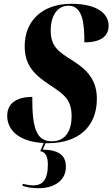

<svg xmlns="http://www.w3.org/2000/svg" viewBox="-20 -744 592 1011"><path d="M233 10C395 10 490 -79 490 -223C490 -308 455 -366 367 -422C289 -471 247 -497 247 -584C247 -661 282 -714 341 -714C415 -714 425 -620 424 -521C515 -521 552 -556 552 -609C552 -673 490 -724 356 -724C199 -724 110 -631 110 -501C110 -394 167 -346 249 -292C325 -243 357 -213 357 -131C357 -63 330 0 253 0C171 0 149 -70 150 -234C69 -233 18 -202 18 -134C18 -56 84 3 210 9L192 52C224 57 232 87 232 123C232 207 201 232 155 232C140 232 120 229 100 224L98 234C121 242 144 247 184 247C261 247 327 210 327 134C327 84 302 45 205 44L220 10C224 10 229 10 233 10Z"/></svg>

Font: Noto Serif Display Condensed ExtraBold
Style: Italic
Weight: 800
Width: 3
Italic angle: -12°
Designer: Monotype Design Team
Foundry: Monotype Imaging Inc.
Version: Version 2.009